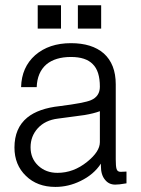

<svg xmlns="http://www.w3.org/2000/svg" viewBox="-20 -696 540 733"><path d="M365.2 -71.3V-62.5Q365.2 -28.3 380.9 -9.8Q395.5 8.8 419.9 8.8Q427.7 8.8 436.5 7.8Q449.2 5.9 462.9 3.9V-41L440.4 -40Q427.7 -40 424.8 -51.8Q421.9 -61.5 421.9 -87.9V-374Q421.9 -451.2 376 -492.2Q331.1 -531.2 251 -531.2Q167 -531.2 114.3 -485.4Q62.5 -439.5 60.5 -363.3H120.1Q122.1 -419.9 157.2 -450.2Q191.4 -478.5 251 -478.5Q307.6 -478.5 334 -451.2Q361.3 -424.8 361.3 -365.2Q361.3 -328.1 327.1 -313.5Q301.8 -302.7 209 -291Q127 -282.2 84 -247.1Q35.2 -207 35.2 -132.8Q35.2 -66.4 79.1 -24.4Q122.1 17.6 191.4 17.6Q241.2 17.6 287.1 -4.9Q337.9 -29.3 365.2 -71.3ZM361.3 -271.5V-153.3Q361.3 -117.2 312.5 -78.1Q260.7 -36.1 199.2 -36.1Q155.3 -36.1 126 -63.5Q96.7 -90.8 96.7 -133.8Q96.7 -175.8 124 -206.1Q152.3 -237.3 201.2 -243.2L237.3 -248Q284.2 -253.9 302.7 -256.8Q337.9 -262.7 361.3 -271.5ZM124 -586.9H212.9V-675.8H124ZM277.3 -586.9H366.2V-675.8H277.3Z"/></svg>

Font: DotumChe
Style: Regular
Weight: 400
Monospace: yes
Version: Version 2.21